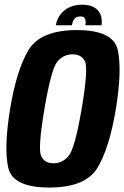

<svg xmlns="http://www.w3.org/2000/svg" viewBox="-20 -812 541 836"><path d="M194.5 4.5Q353 4.5 404.8 -82Q456.5 -168.5 484.5 -337.5Q512 -507 492.8 -594Q473.5 -681 315 -681Q156.5 -681 104.2 -594.2Q52 -507.5 24 -337.5Q-3.5 -169 15.8 -82.2Q35 4.5 194.5 4.5ZM213 -101Q173 -101 158.8 -133.5Q144.5 -166 173.5 -337.5Q203 -512 229.8 -543.8Q256.5 -575.5 296.5 -575.5Q335.5 -575.5 350.2 -544Q365 -512.5 335.5 -337.5Q306 -166 279 -133.5Q252 -101 213 -101ZM338 -791.5Q306 -791.5 281.8 -780Q257.5 -768.5 242.5 -748Q227.5 -727.5 223 -702H293Q295.5 -715 300 -723.5Q304.5 -732 311.2 -736.2Q318 -740.5 329.5 -740.5Q339.5 -740.5 345 -736.5Q350.5 -732.5 352.2 -724Q354 -715.5 352 -702H422Q426 -727.5 418 -748Q410 -768.5 390 -780Q370 -791.5 338 -791.5Z"/></svg>

Font: Anybody Condensed
Style: Bold Italic
Weight: 700
Width: 3
Italic angle: -10°
Version: Version 1.113;gftools[0.9.25]